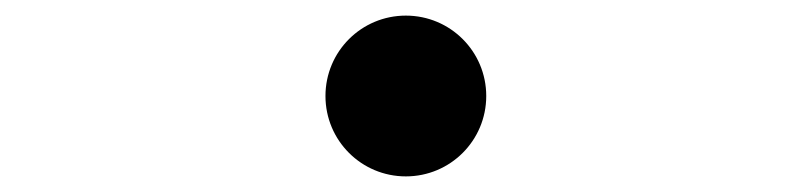

<svg xmlns="http://www.w3.org/2000/svg" viewBox="-20 -503 1040 246"><path d="M500 -277C557 -277 603 -323 603 -380C603 -437 557 -483 500 -483C443 -483 397 -437 397 -380C397 -323 443 -277 500 -277Z"/></svg>

Font: Noto Serif SC SemiBold
Style: Regular
Weight: 600
Designer: Ryoko NISHIZUKA 西塚涼子 (kana & ideographs); Frank Grießhammer (Latin, Greek & Cyrillic); Wenlong ZHANG 张文龙 (bopomofo); San
Foundry: Adobe
Version: Version 2.001;hotconv 1.1.0;makeotfexe 2.6.0